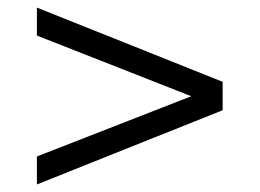

<svg xmlns="http://www.w3.org/2000/svg" viewBox="-20 -641 680 503"><path d="M563.3 -352.2 76.7 -157.8V-231.1L481.1 -388.9L76.7 -547.8V-621.1L563.3 -426.7Z"/></svg>

Font: Paperlogy 4 Regular
Style: Regular
Weight: 400
Designer: redesigned by Lee Juim, glyphs from Gmarket Sans & Montserrat
Foundry: PT&
Version: Version 1.001